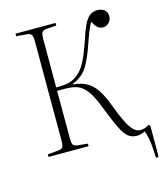

<svg xmlns="http://www.w3.org/2000/svg" viewBox="-129 -828 932 1088"><g transform="rotate(-15 337.0 -284.5)"><path d="M650 163Q649 134 647 105Q645 76 640 49Q635 22 627 1Q618 6 605.5 10Q593 14 578 14Q550 14 529.5 -1.5Q509 -17 489 -56.5Q469 -96 442 -165Q421 -222 402 -258Q383 -294 362.5 -314Q342 -334 316 -341.5Q290 -349 253 -349H207V-66Q207 -43 213 -33Q219 -23 238 -21L298 -15V0H63V-15L127 -21Q146 -23 152 -32.5Q158 -42 158 -68V-655Q158 -681 151.5 -691Q145 -701 125 -703L63 -708V-723H298V-708L236 -703Q218 -701 212.5 -690.5Q207 -680 207 -653V-369Q235 -369 254 -371Q273 -373 287 -377Q301 -381 313 -388Q334 -400 352.5 -419.5Q371 -439 389.5 -476Q408 -513 429 -574Q448 -634 464 -668Q480 -702 499 -717Q518 -732 547 -732Q562 -732 574.5 -726Q587 -720 594.5 -708.5Q602 -697 602 -682Q602 -667 595 -655Q588 -643 576.5 -636Q565 -629 554 -629Q533 -629 519.5 -641.5Q506 -654 496 -677Q489 -668 481 -651Q473 -634 464.5 -611Q456 -588 446 -560Q420 -481 390.5 -434Q361 -387 302 -364V-361Q350 -357 382.5 -339Q415 -321 438.5 -286Q462 -251 484 -193Q508 -129 527.5 -89Q547 -49 565.5 -30.5Q584 -12 607 -12Q621 -12 634 -17Q647 -22 657 -29L666 -22V160Z"/></g></svg>

Font: Literata 60pt ExtraLight
Style: Regular
Weight: 250
Designer: Latin by Veronika Burian and Jose Scaglione. Greek by Irene Vlachou. Cyrillic by Vera Evstafieva.
Foundry: TypeTogether
Version: Version 3.103;gftools[0.9.29]